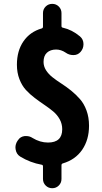

<svg xmlns="http://www.w3.org/2000/svg" viewBox="-20 -869 540 1014"><path d="M402.3 -676.8Q420.9 -661.1 420.9 -635.7Q420.9 -612.3 405.3 -594.7Q390.6 -578.1 368.2 -578.1Q368.2 -578.1 367.2 -578.1Q344.7 -578.1 327.1 -590.8Q302.7 -607.4 276.4 -607.4Q246.1 -607.4 228 -590.8Q210 -574.2 210 -542Q210 -518.6 223.1 -498Q236.3 -477.5 257.3 -460.9Q278.3 -444.3 304.2 -427.7Q330.1 -411.1 355.5 -390.6Q380.9 -370.1 402.3 -345.7Q423.8 -321.3 437 -285.2Q450.2 -249 450.2 -205.1Q450.2 -130.9 414.1 -78.1Q377.9 -25.4 311.5 -5.9Q304.7 -3.9 304.7 3.9V76.2Q304.7 96.7 290.5 110.8Q276.4 125 255.9 125Q235.4 125 221.2 110.8Q207 96.7 207 76.2V9.8Q207 2 200.2 1Q139.6 -9.8 86.9 -42Q66.4 -54.7 62.5 -80.1Q61.5 -85 61.5 -89.8Q61.5 -108.4 72.3 -125L75.2 -128.9Q86.9 -147.5 110.4 -150.4Q114.3 -150.4 119.1 -150.4Q136.7 -150.4 151.4 -140.6Q191.4 -116.2 233.4 -116.2Q308.6 -116.2 308.6 -186.5Q308.6 -214.8 295.4 -238.8Q282.2 -262.7 261.2 -280.3Q240.2 -297.9 214.8 -314.9Q189.5 -332 163.6 -351.6Q137.7 -371.1 116.7 -394Q95.7 -417 82.5 -451.2Q69.3 -485.4 69.3 -527.3Q69.3 -600.6 104 -650.9Q138.7 -701.2 200.2 -718.8Q207 -720.7 207 -728.5V-799.8Q207 -820.3 221.2 -834.5Q235.4 -848.6 255.9 -848.6Q276.4 -848.6 290.5 -834.5Q304.7 -820.3 304.7 -799.8V-731.4Q304.7 -723.6 312.5 -722.7Q360.4 -711.9 402.3 -676.8Z"/></svg>

Font: Gen Jyuu Gothic Monospace Bold
Style: Bold
Weight: 700
Designer: [Source Han Sans]
Ryoko NISHIZUKA  (kana & ideographs); Paul D. Hunt (Latin, Greek & Cyrillic); Wenlong ZHANG  (bopomofo
Version: Version 1.002.20150607